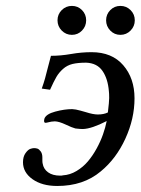

<svg xmlns="http://www.w3.org/2000/svg" viewBox="-20 -614 472 644"><path d="M122.1 -77.1Q122.1 -68.8 123 -65.9Q126 -46.9 141.4 -35.9Q156.7 -24.9 182.1 -24.9Q189 -24.9 190.9 -25.9Q214.8 -27.3 236.8 -40.5Q258.8 -53.7 274.9 -72.8Q291 -91.8 304.2 -116Q317.4 -140.1 325.4 -163.1Q333.5 -186 337.9 -208Q287.6 -182.1 257.8 -181.2Q248.5 -181.2 232.9 -183.1Q221.7 -186 200 -196.3Q178.2 -206.5 164.1 -207Q162.1 -207 158.4 -206.5Q154.8 -206.1 152.8 -206.1Q149.4 -205.6 142.6 -203.9Q135.7 -202.1 132.8 -202.1Q125.5 -202.1 128.9 -215.8Q134.3 -231.4 165.3 -239.7Q196.3 -248 222.2 -248Q233.4 -247.6 250 -242.9Q266.6 -238.3 268.1 -237.8Q292.5 -230 308.1 -230Q328.1 -230 341.8 -236.8Q346.2 -272.9 346.2 -285.2Q346.2 -301.3 345.2 -308.1Q341.8 -350.1 323.7 -376.2Q305.7 -402.3 269 -403.8Q241.2 -403.8 223.1 -399.4Q205.1 -395 191.4 -382.8Q177.7 -370.6 169.2 -356Q160.6 -341.3 147.9 -313L120.1 -316.9Q127 -336.4 130.9 -350.3Q134.8 -364.3 140.1 -385.7Q145.5 -407.2 150.9 -426.8Q183.6 -426.8 218.5 -432.9Q253.4 -439 287.1 -439Q355.5 -439 393.3 -395.3Q431.2 -351.6 431.2 -284.2Q431.2 -215.8 400.4 -148.7Q369.6 -81.5 317.9 -39.1Q259.8 9.8 171.9 9.8Q121.1 9.8 89.1 -12.9Q57.1 -35.6 57.1 -69.8Q57.1 -88.4 65.4 -100.1Q73.7 -111.8 81.3 -114.5Q88.9 -117.2 94.2 -117.2Q100.1 -117.2 105.5 -115.5Q110.8 -113.8 116.5 -106.2Q122.1 -98.6 122.1 -85.9ZM349.9 -511.5Q335.9 -525.9 335.9 -545.9Q335.9 -565.9 349.9 -580.1Q363.8 -594.2 383.8 -594.2Q403.8 -594.2 418 -580.1Q432.1 -565.9 432.1 -545.9Q432.1 -525.9 418 -511.5Q403.8 -497.1 383.8 -497.1Q363.8 -497.1 349.9 -511.5ZM187 -511.5Q172.9 -525.9 172.9 -545.9Q172.9 -565.9 187 -580.1Q201.2 -594.2 221.2 -594.2Q241.2 -594.2 255.1 -580.1Q269 -565.9 269 -545.9Q269 -525.9 255.1 -511.5Q241.2 -497.1 221.2 -497.1Q201.2 -497.1 187 -511.5Z"/></svg>

Font: Common Serif News
Style: Italic
Weight: 450
Italic angle: -12°
Designer: Philipp H. Poll, Khaled Hosny
Foundry: Stefan Peev, Context Ltd.
Version: Version 1.026